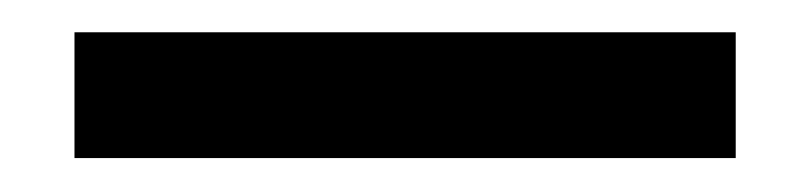

<svg xmlns="http://www.w3.org/2000/svg" viewBox="-20 16 490 116"><path d="M424.5 111.5H25V35.5H424.5Z"/></svg>

Font: Anek Devanagari Medium Medium
Style: Regular
Weight: 500
Version: Version 1.003